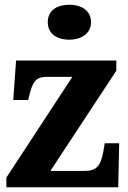

<svg xmlns="http://www.w3.org/2000/svg" viewBox="-20 -792 542 812"><path d="M273 -624C322 -624 365 -649 365 -698C365 -749 322 -772 273 -772C222 -772 182 -749 182 -698C182 -649 222 -624 273 -624ZM7 0H480L484 -186H423L417 -151C405 -86 386 -69 334 -69H193L472 -493V-536H48L36 -369H99L107 -400C121 -454 138 -467 180 -467H286L7 -41Z"/></svg>

Font: Noto Serif Georgian SemiCondensed ExtraBold
Style: Regular
Weight: 800
Width: 4
Designer: Monotype Design Team, Akaki Razmadze
Foundry: Google LLC
Version: Version 2.003